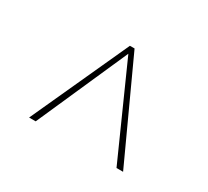

<svg xmlns="http://www.w3.org/2000/svg" viewBox="-87 -818 698 644"><g transform="rotate(30 262.5 -496.0)"><path d="M257 -670H266.5L106 -307.5H80.5L253 -685H271L444.5 -307.5H419Z"/></g></svg>

Font: Newsreader 36pt ExtraLight
Style: Regular
Weight: 250
Designer: Hugues Gentile
Foundry: Production Type
Version: Version 1.003